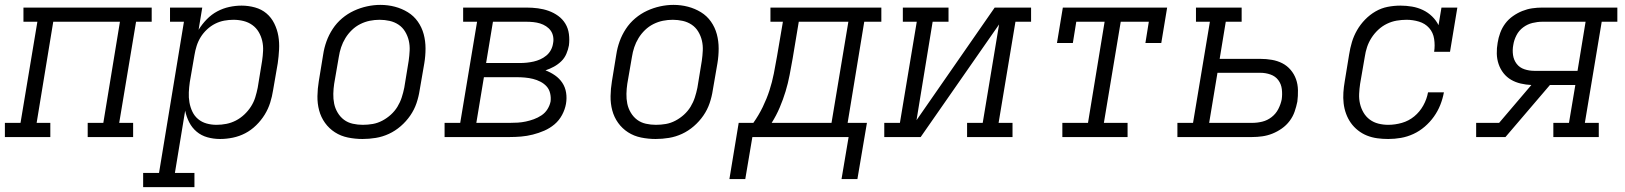

<svg xmlns="http://www.w3.org/2000/svg" viewBox="-33 -561 6653 786"><path d="M-13 0V-58H51L120 -472H63V-530H588V-472H524L455 -58H512V0H326V-58H390L458 -472H185L117 -58H173V0Z M553 205V147H618L720 -472H663V-530H795L780 -439Q794 -462 813.5 -482Q833 -502 856.5 -514.5Q880 -527 905.5 -532.5Q931 -538 956 -538Q984 -538 1011 -530.5Q1038 -523 1058 -506Q1078 -489 1090 -464.5Q1102 -440 1106.5 -413.5Q1111 -387 1109.5 -358.5Q1108 -330 1104 -302L1085 -192Q1081 -166 1073 -140.5Q1065 -115 1050.5 -91.5Q1036 -68 1015.5 -48Q995 -28 971 -15.5Q947 -3 920.5 2.5Q894 8 868 8Q841 8 816 1Q791 -6 772 -22Q753 -38 741.5 -60.5Q730 -83 725 -108L683 147H763V205ZM853 -50Q874 -50 894 -54Q914 -58 932.5 -67.5Q951 -77 967 -92Q983 -107 994.5 -125Q1006 -143 1012 -162.5Q1018 -182 1022 -202L1040 -312Q1043 -332 1044 -353Q1045 -374 1040.5 -393.5Q1036 -413 1026 -430Q1016 -447 1000 -458.5Q984 -470 964 -475Q944 -480 923 -480Q904 -480 885 -476.5Q866 -473 848 -464Q830 -455 814.5 -440.5Q799 -426 788.5 -409Q778 -392 772 -373Q766 -354 763 -335L744 -225Q741 -204 740 -183Q739 -162 742.5 -142Q746 -122 754.5 -104Q763 -86 778 -73.5Q793 -61 812.5 -55.5Q832 -50 853 -50Z M1451 8Q1421 8 1391.5 2Q1362 -4 1338 -19.5Q1314 -35 1297.5 -58Q1281 -81 1273.5 -109Q1266 -137 1266.5 -167.5Q1267 -198 1272 -228L1290 -338Q1294 -365 1303.5 -391.5Q1313 -418 1329 -442.5Q1345 -467 1367.5 -486Q1390 -505 1416 -517Q1442 -529 1469.5 -535Q1497 -541 1524 -541Q1555 -541 1583.5 -533.5Q1612 -526 1636.5 -511Q1661 -496 1677.5 -472.5Q1694 -449 1701.5 -421Q1709 -393 1709 -362.5Q1709 -332 1704 -302L1685 -192Q1681 -165 1672 -138.5Q1663 -112 1646.5 -88Q1630 -64 1607.5 -44.5Q1585 -25 1559 -13Q1533 -1 1505.5 3.5Q1478 8 1451 8ZM1452 -50Q1473 -50 1493 -53.5Q1513 -57 1532 -67Q1551 -77 1567 -91.5Q1583 -106 1594 -124Q1605 -142 1611.5 -162Q1618 -182 1622 -202L1640 -312Q1643 -333 1644 -354Q1645 -375 1640.5 -394.5Q1636 -414 1625.5 -431.5Q1615 -449 1598.5 -460Q1582 -471 1562 -475.5Q1542 -480 1521 -480Q1501 -480 1481 -476Q1461 -472 1442 -462.5Q1423 -453 1407.5 -438Q1392 -423 1381 -405Q1370 -387 1363.5 -367.5Q1357 -348 1354 -328L1335 -218Q1332 -198 1331.5 -177Q1331 -156 1335 -136.5Q1339 -117 1349.5 -99.5Q1360 -82 1375.5 -70.5Q1391 -59 1411 -54.5Q1431 -50 1452 -50Z M1787 0V-58H1851L1920 -472H1863V-530H2122Q2146 -530 2169 -527Q2192 -524 2213 -516.5Q2234 -509 2252 -496Q2270 -483 2281.5 -464Q2293 -445 2296 -421.5Q2299 -398 2296 -375Q2293 -358 2285.5 -340.5Q2278 -323 2264.5 -310Q2251 -297 2234.5 -288Q2218 -279 2200 -273Q2221 -265 2239 -252.5Q2257 -240 2269 -222Q2281 -204 2284.5 -181.5Q2288 -159 2284 -136Q2280 -113 2268 -90.5Q2256 -68 2237 -52Q2218 -36 2195 -26Q2172 -16 2148 -10Q2124 -4 2100.5 -2Q2077 0 2054 0ZM1957 -303H2096Q2110 -303 2124 -304.5Q2138 -306 2151.5 -309Q2165 -312 2178.5 -318Q2192 -324 2203.5 -333.5Q2215 -343 2222 -356Q2229 -369 2231 -383Q2234 -397 2231.5 -411Q2229 -425 2221.5 -435.5Q2214 -446 2202.5 -453.5Q2191 -461 2178 -465Q2165 -469 2150.5 -470.5Q2136 -472 2122 -472H1985ZM1917 -58H2054Q2070 -58 2086.5 -59Q2103 -60 2119.5 -63.5Q2136 -67 2152.5 -73Q2169 -79 2184 -89Q2199 -99 2208.5 -114.5Q2218 -130 2221 -146Q2223 -163 2219 -179.5Q2215 -196 2204.5 -207.5Q2194 -219 2179.5 -226.5Q2165 -234 2149 -238Q2133 -242 2116 -243.5Q2099 -245 2082 -245H1948Z M2651 8Q2621 8 2591.5 2Q2562 -4 2538 -19.5Q2514 -35 2497.5 -58Q2481 -81 2473.5 -109Q2466 -137 2466.5 -167.5Q2467 -198 2472 -228L2490 -338Q2494 -365 2503.5 -391.5Q2513 -418 2529 -442.5Q2545 -467 2567.5 -486Q2590 -505 2616 -517Q2642 -529 2669.5 -535Q2697 -541 2724 -541Q2755 -541 2783.5 -533.5Q2812 -526 2836.5 -511Q2861 -496 2877.5 -472.5Q2894 -449 2901.5 -421Q2909 -393 2909 -362.5Q2909 -332 2904 -302L2885 -192Q2881 -165 2872 -138.5Q2863 -112 2846.5 -88Q2830 -64 2807.5 -44.5Q2785 -25 2759 -13Q2733 -1 2705.5 3.5Q2678 8 2651 8ZM2652 -50Q2673 -50 2693 -53.5Q2713 -57 2732 -67Q2751 -77 2767 -91.5Q2783 -106 2794 -124Q2805 -142 2811.5 -162Q2818 -182 2822 -202L2840 -312Q2843 -333 2844 -354Q2845 -375 2840.5 -394.5Q2836 -414 2825.5 -431.5Q2815 -449 2798.5 -460Q2782 -471 2762 -475.5Q2742 -480 2721 -480Q2701 -480 2681 -476Q2661 -472 2642 -462.5Q2623 -453 2607.5 -438Q2592 -423 2581 -405Q2570 -387 2563.5 -367.5Q2557 -348 2554 -328L2535 -218Q2532 -198 2531.5 -177Q2531 -156 2535 -136.5Q2539 -117 2549.5 -99.5Q2560 -82 2575.5 -70.5Q2591 -59 2611 -54.5Q2631 -50 2652 -50Z M2953 172 2991 -58H3051Q3073 -89 3089.5 -123Q3106 -157 3117 -191Q3128 -225 3135 -260.5Q3142 -296 3148 -331L3172 -472H3121V-530H3575V-472H3505L3437 -58H3516L3477 172H3412L3441 0H3047L3018 172ZM3126 -58H3371L3440 -472H3237L3212 -322Q3206 -288 3199.5 -254Q3193 -220 3183 -187Q3173 -154 3159 -121Q3145 -88 3126 -58Z M3587 0V-58H3651L3720 -472H3663V-530H3850V-472H3785L3719 -69L4039 -530H4188V-472H4124L4055 -58H4112V0H3926V-58H3990L4057 -461L3736 0Z M4316 0V-58H4421L4489 -472H4373L4359 -385H4294L4318 -530H4745L4721 -385H4656L4670 -472H4555L4486 -58H4583V0Z M4787 0V-58H4851L4920 -472H4863V-530H5050V-472H4985L4960 -320H5127Q5151 -320 5174 -316Q5197 -312 5216.5 -302Q5236 -292 5250.5 -275Q5265 -258 5272.5 -237Q5280 -216 5280.5 -192Q5281 -168 5278 -145Q5274 -125 5267 -104.5Q5260 -84 5246.5 -66Q5233 -48 5214.5 -35Q5196 -22 5176 -14Q5156 -6 5135 -3Q5114 0 5093 0ZM4917 -58H5093Q5114 -58 5134.5 -63Q5155 -68 5172.5 -81.5Q5190 -95 5200 -114.5Q5210 -134 5214 -154Q5217 -175 5214.5 -196Q5212 -217 5200 -233Q5188 -249 5168 -256Q5148 -263 5127 -263H4951Z M5650 8Q5627 8 5605 5Q5583 2 5563 -6Q5543 -14 5526 -27.5Q5509 -41 5497 -58Q5485 -75 5477.5 -95.5Q5470 -116 5467.5 -138Q5465 -160 5466.5 -182.5Q5468 -205 5472 -228L5490 -338Q5494 -364 5501.5 -389Q5509 -414 5522.5 -437.5Q5536 -461 5555.5 -481Q5575 -501 5598.5 -514.5Q5622 -528 5648 -533Q5674 -538 5700 -538Q5724 -538 5747.5 -534Q5771 -530 5792 -520Q5813 -510 5829.5 -494Q5846 -478 5856 -458L5868 -530H5933L5903 -349H5838Q5842 -375 5838 -401.5Q5834 -428 5817.5 -446.5Q5801 -465 5776 -472.5Q5751 -480 5725 -480Q5705 -480 5684.5 -476.5Q5664 -473 5644.5 -463.5Q5625 -454 5609 -439Q5593 -424 5581.5 -406Q5570 -388 5563.5 -368.5Q5557 -349 5554 -328L5535 -218Q5532 -198 5531 -177Q5530 -156 5534.5 -136.5Q5539 -117 5549 -100Q5559 -83 5574.5 -71.5Q5590 -60 5609.5 -55Q5629 -50 5650 -50Q5678 -50 5706 -58Q5734 -66 5756.5 -84.5Q5779 -103 5793.5 -129Q5808 -155 5813 -183H5878Q5873 -156 5863 -131Q5853 -106 5837 -83.5Q5821 -61 5799.5 -42.5Q5778 -24 5753 -12.5Q5728 -1 5702 3.5Q5676 8 5650 8Z M6010 0V-58H6104L6236 -213Q6214 -214 6192.5 -219Q6171 -224 6153 -234.5Q6135 -245 6122 -261.5Q6109 -278 6102 -298.5Q6095 -319 6094.5 -341.5Q6094 -364 6098 -386Q6101 -406 6108.5 -426.5Q6116 -447 6129 -464.5Q6142 -482 6160.5 -495Q6179 -508 6199 -516Q6219 -524 6239.5 -527Q6260 -530 6281 -530H6588V-472H6524L6455 -58H6512V0H6326V-58H6390L6416 -213H6312L6130 0ZM6248 -271H6425L6458 -472H6281Q6261 -472 6240.5 -467Q6220 -462 6202.5 -449Q6185 -436 6175 -416.5Q6165 -397 6162 -377Q6158 -356 6161 -335.5Q6164 -315 6176 -299.5Q6188 -284 6207.5 -277.5Q6227 -271 6248 -271Z"/></svg>

Font: Iosevka Curly Slab LtExObl
Style: Regular
Weight: 300
Width: 7
Italic angle: -9°
Monospace: yes
Designer: Belleve Invis
Foundry: Belleve Invis
Version: Version 11.1.0; ttfautohint (v1.8.3)